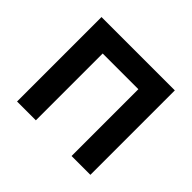

<svg xmlns="http://www.w3.org/2000/svg" viewBox="-130 -704 868 868"><g transform="rotate(45 304.0 -270.0)"><path d="M189.5 0H69.2V-540H538V0H417.7V-427.2H189.5Z"/></g></svg>

Font: Manrope Variable Light
Style: Regular
Weight: 200
Designer: Mikhail Sharanda
Foundry: Mikhail Sharanda
Version: Version 4.505